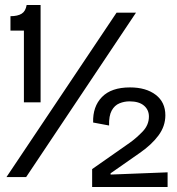

<svg xmlns="http://www.w3.org/2000/svg" viewBox="-20 -711 711 771"><path d="M76 -300V-588H22V-646Q51 -646 67 -656Q83 -666 87 -691H143V-300ZM6 0 448 -660H526L85 0ZM350 40V-32L500 -137Q527 -156 552.5 -182.5Q578 -209 578 -243Q578 -270 558 -287Q538 -304 500 -304Q479 -304 459.5 -296Q440 -288 428.5 -267Q417 -246 418 -207L354 -219Q352 -283 389.5 -321.5Q427 -360 502 -360Q566 -360 605 -330.5Q644 -301 644 -248Q644 -204 616 -166.5Q588 -129 540 -96L424 -15V-10L653 -19V40Z"/></svg>

Font: Bricolage Grotesque 96pt Light
Style: Regular
Weight: 300
Designer: Mathieu Triay
Foundry: Atelier Triay
Version: Version 1.001; ttfautohint (v1.8.4.7-5d5b);gftools[0.9.33.de